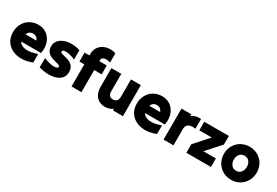

<svg xmlns="http://www.w3.org/2000/svg" viewBox="58 -1750 3999 2771"><g transform="rotate(30 2057.5 -364.5)"><path d="M500 -24Q500 -24 500 -24Q500 -24 500 -24Q431 5 363 12Q295 19 234.5 4.5Q174 -10 127 -45Q80 -80 53.5 -134Q27 -188 27 -259Q27 -318 46.5 -367.5Q66 -417 102 -454.5Q138 -492 187 -512.5Q236 -533 294 -533Q346 -533 388 -516Q430 -499 461 -468.5Q492 -438 511 -396Q530 -354 535 -304Q540 -254 529 -198Q447 -198 364 -198Q281 -198 199 -198Q218 -160 262.5 -144Q307 -128 368.5 -134Q430 -140 500 -166Q500 -131 500 -95Q500 -59 500 -24ZM290 -385Q290 -385 290 -385Q290 -385 290 -385Q261 -385 236.5 -369Q212 -353 199 -320Q244 -320 289.5 -320Q335 -320 380 -320Q368 -354 344.5 -369.5Q321 -385 290 -385Z M1017 -160Q1017 -160 1017 -160Q1017 -160 1017 -160Q1017 -98 982.5 -58.5Q948 -19 890 -1Q832 17 760.5 14.5Q689 12 615 -9Q615 -47 615 -87Q615 -127 615 -165Q657 -146 699 -135.5Q741 -125 775 -123Q809 -121 830 -128.5Q851 -136 851 -154Q851 -168 833.5 -176Q816 -184 788 -190.5Q760 -197 728.5 -206.5Q697 -216 669 -233.5Q641 -251 623.5 -280.5Q606 -310 606 -357Q606 -413 638.5 -452.5Q671 -492 726 -512.5Q781 -533 849 -533Q917 -533 988 -510Q988 -472 988 -432Q988 -392 988 -354Q932 -381 883 -390Q834 -399 804 -392.5Q774 -386 774 -365Q774 -351 791.5 -343.5Q809 -336 836.5 -330Q864 -324 895.5 -314Q927 -304 954.5 -286.5Q982 -269 999.5 -238.5Q1017 -208 1017 -160Z M1070 -369Q1070 -406 1070 -443Q1070 -480 1070 -517Q1090 -517 1110.5 -517Q1131 -517 1151 -517Q1151 -522 1151 -526Q1151 -530 1151 -534Q1151 -601 1178.5 -646.5Q1206 -692 1251.5 -716.5Q1297 -741 1351.5 -744.5Q1406 -748 1460 -730Q1460 -693 1460 -654Q1460 -615 1460 -577Q1400 -597 1358 -585Q1316 -573 1316 -533Q1316 -529 1316 -525Q1316 -521 1316 -517Q1347 -517 1378 -517Q1409 -517 1440 -517Q1440 -480 1440 -443Q1440 -406 1440 -369Q1409 -369 1378 -369Q1347 -369 1316 -369Q1316 -278 1316 -185Q1316 -92 1316 0Q1276 0 1234 0Q1192 0 1151 0Q1151 -92 1151 -185Q1151 -278 1151 -369Q1131 -369 1110.5 -369Q1090 -369 1070 -369Z M2008 -517Q2008 -389 2008 -258.5Q2008 -128 2008 0Q1968 0 1926 0Q1884 0 1843 0Q1843 -7 1843 -13Q1843 -19 1843 -26Q1816 -7 1782.5 3.5Q1749 14 1710 14Q1653 14 1609.5 -12Q1566 -38 1541.5 -87Q1517 -136 1517 -203Q1517 -281 1517 -360Q1517 -439 1517 -517Q1558 -517 1600 -517Q1642 -517 1682 -517Q1682 -445 1682 -371Q1682 -297 1682 -225Q1682 -185 1700.5 -160.5Q1719 -136 1759 -136Q1799 -136 1821 -159Q1843 -182 1843 -225Q1843 -297 1843 -371Q1843 -445 1843 -517Q1884 -517 1926 -517Q1968 -517 2008 -517Z M2563 -24Q2563 -24 2563 -24Q2563 -24 2563 -24Q2494 5 2426 12Q2358 19 2297.5 4.5Q2237 -10 2190 -45Q2143 -80 2116.5 -134Q2090 -188 2090 -259Q2090 -318 2109.5 -367.5Q2129 -417 2165 -454.5Q2201 -492 2250 -512.5Q2299 -533 2357 -533Q2409 -533 2451 -516Q2493 -499 2524 -468.5Q2555 -438 2574 -396Q2593 -354 2598 -304Q2603 -254 2592 -198Q2510 -198 2427 -198Q2344 -198 2262 -198Q2281 -160 2325.5 -144Q2370 -128 2431.5 -134Q2493 -140 2563 -166Q2563 -131 2563 -95Q2563 -59 2563 -24ZM2353 -385Q2353 -385 2353 -385Q2353 -385 2353 -385Q2324 -385 2299.5 -369Q2275 -353 2262 -320Q2307 -320 2352.5 -320Q2398 -320 2443 -320Q2431 -354 2407.5 -369.5Q2384 -385 2353 -385Z M2685 0Q2685 -128 2685 -258.5Q2685 -389 2685 -517Q2726 -517 2768 -517Q2810 -517 2850 -517Q2850 -510 2850 -503Q2850 -496 2850 -489Q2881 -511 2920 -522Q2959 -533 3005 -528Q3005 -488 3005 -447Q3005 -406 3005 -366Q2926 -377 2888 -352.5Q2850 -328 2850 -273Q2850 -206 2850 -137Q2850 -68 2850 0Q2810 0 2768 0Q2726 0 2685 0Z M3065 0Q3065 -35 3065 -71Q3065 -107 3065 -142Q3117 -200 3169 -258Q3221 -316 3273 -374Q3221 -374 3169 -374Q3117 -374 3065 -374Q3065 -409 3065 -445.5Q3065 -482 3065 -517Q3166 -517 3270 -517Q3374 -517 3475 -517Q3475 -482 3475 -445.5Q3475 -409 3475 -374Q3423 -316 3371 -258Q3319 -200 3267 -142Q3319 -142 3371 -142Q3423 -142 3475 -142Q3475 -107 3475 -71Q3475 -35 3475 0Q3374 0 3270 0Q3166 0 3065 0Z M3815 16Q3815 16 3815 16Q3815 16 3815 16Q3757 16 3707 -4.5Q3657 -25 3620 -62.5Q3583 -100 3562.5 -150Q3542 -200 3542 -259Q3542 -318 3562.5 -368Q3583 -418 3620 -455Q3657 -492 3707 -512.5Q3757 -533 3815 -533Q3874 -533 3923.5 -512.5Q3973 -492 4010 -455Q4047 -418 4067.5 -368Q4088 -318 4088 -259Q4088 -200 4067.5 -150Q4047 -100 4010 -62.5Q3973 -25 3923.5 -4.5Q3874 16 3815 16ZM3815 -133Q3815 -133 3815 -133Q3815 -133 3815 -133Q3864 -133 3893.5 -168.5Q3923 -204 3923 -259Q3923 -315 3893.5 -349.5Q3864 -384 3815 -384Q3766 -384 3736.5 -349.5Q3707 -315 3707 -259Q3707 -204 3736.5 -168.5Q3766 -133 3815 -133Z"/></g></svg>

Font: Tilt Warp
Style: Regular
Weight: 400
Designer: Andy Clymer
Foundry: Andy Clymer
Version: Version 1.000